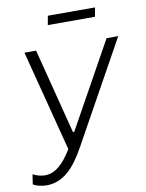

<svg xmlns="http://www.w3.org/2000/svg" viewBox="-111 -759 777 1022"><g transform="rotate(-10 277.5 -248.0)"><path d="M58 196C146 196 208 133 266 28L570 -520H507L251 -59H244L126 -520H63L204 26C159 100 114 142 59 142C36 142 15 136 -7 125L-15 178C5 191 35 196 58 196ZM211 -643H466L475 -692H220Z"/></g></svg>

Font: Fixel Display 20240404 Light
Style: Italic
Weight: 300
Italic angle: -10°
Designer: AlfaBravo + MacPaw
Foundry: Kyrylo Tkachov, Marchela Mozhyna, Serhii Makarenko, Maria Weinstein, Zakhar Kryvoshyya
Version: Version 1.211;Glyphs 3.2 (3225)